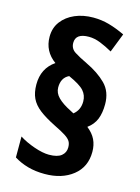

<svg xmlns="http://www.w3.org/2000/svg" viewBox="-116 -826 652 896"><g transform="rotate(15 210.0 -378.0)"><path d="M45 -390Q45 -468 105 -509Q47 -551 47 -621Q47 -664 70.5 -695Q94 -726 133.5 -743Q173 -760 222 -760Q262 -760 299 -749.5Q336 -739 376 -720L340 -628Q310 -645 281 -656.5Q252 -668 225 -668Q161 -668 161 -622Q161 -594 184.5 -579Q208 -564 246 -546Q305 -518 342 -481Q379 -444 379 -383Q379 -341 367 -311Q355 -281 326 -260Q354 -238 366.5 -212Q379 -186 379 -153Q379 -80 326 -38Q273 4 190 4Q145 4 108 -6.5Q71 -17 41 -36V-137Q72 -117 114 -102.5Q156 -88 186 -88Q227 -88 246 -103.5Q265 -119 265 -144Q265 -162 258 -173.5Q251 -185 232.5 -197Q214 -209 177 -227Q129 -251 100 -273.5Q71 -296 58 -323.5Q45 -351 45 -390ZM147 -403Q147 -376 168.5 -354.5Q190 -333 230 -313L247 -304Q277 -328 277 -369Q277 -399 258 -420.5Q239 -442 183 -467Q147 -450 147 -403Z"/></g></svg>

Font: Noto Sans Sinhala UI Condensed
Style: Bold
Weight: 700
Width: 3
Designer: Jelle Bosma - Monotype Design Team
Foundry: Monotype Imaging Inc.
Version: Version 2.006; ttfautohint (v1.8.4.7-5d5b)